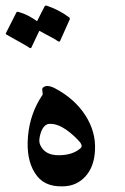

<svg xmlns="http://www.w3.org/2000/svg" viewBox="-52 -635 441 679"><path d="M101 -326Q114 -337 142 -323Q212 -286 250 -227Q287 -169 284 -106Q282 -46 250 -11Q218 24 169 24Q101 26 71 -24Q40 -73 47 -153Q54 -234 98 -299Q100 -301 98 -312Q96 -324 101 -326ZM233 -111Q244 -120 223 -141Q166 -199 124 -197Q104 -197 93 -168Q83 -139 90 -123Q106 -86 155 -86Q205 -86 233 -111ZM106 -613Q107 -616 113 -615Q134 -608 153.5 -598Q173 -588 192 -574Q197 -570 194 -565L160 -489Q158 -486 150 -491Q147 -494 131 -502.5Q115 -511 87 -526L59 -467Q57 -462 49 -468Q45 -471 25.5 -482Q6 -493 -28 -512Q-33 -515 -31 -518L6 -591Q7 -594 13 -593Q31 -588 47.5 -579.5Q64 -571 79 -560Z"/></svg>

Font: Amiri
Style: Italic
Weight: 400
Italic angle: 10°
Designer: Khaled Hosny
Version: Version 0.113